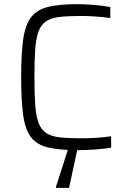

<svg xmlns="http://www.w3.org/2000/svg" viewBox="-20 -716 616 926"><path d="M355 8Q267 8 213 -4.5Q159 -17 130.5 -53Q102 -89 92 -159Q82 -229 82 -344Q82 -458 92 -527.5Q102 -597 130.5 -633.5Q159 -670 213 -683Q267 -696 355 -696Q394 -696 438.5 -692Q483 -688 512 -682V-629Q479 -634 440.5 -636.5Q402 -639 372 -639Q310 -639 269 -634.5Q228 -630 203.5 -614Q179 -598 166.5 -566Q154 -534 150 -480Q146 -426 146 -344Q146 -262 150 -208Q154 -154 166.5 -122Q179 -90 203.5 -74Q228 -58 269 -53.5Q310 -49 372 -49Q406 -49 446 -51.5Q486 -54 516 -59V-4Q484 2 439 5Q394 8 355 8ZM250 190V185L315 -18H357V-13L313 190Z"/></svg>

Font: Saira Light
Style: Regular
Weight: 300
Designer: Hector Gatti with collaboration of the Omnibus-Type team
Foundry: Omnibus-Type
Version: Version 1.100; ttfautohint (v1.8.3)